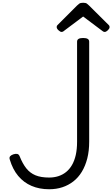

<svg xmlns="http://www.w3.org/2000/svg" viewBox="-20 -1356 816 1395"><path d="M337 19Q266 19 209 -5.5Q152 -30 112 -78Q72 -126 51 -197Q46 -212 54 -221Q62 -230 78 -235Q94 -240 105.5 -237.5Q117 -235 123 -220Q144 -167 171 -133Q198 -99 237.5 -82.5Q277 -66 337 -66Q373 -66 404 -76Q435 -86 460 -106Q485 -126 503 -157Q521 -188 530.5 -230Q540 -272 540 -327V-1053Q540 -1067 551 -1073.5Q562 -1080 584 -1080Q606 -1080 617 -1073.5Q628 -1067 628 -1053V-327Q628 -259 614 -204.5Q600 -150 574.5 -108Q549 -66 513 -38Q477 -10 433 4.5Q389 19 337 19ZM427 -1124Q418 -1124 405 -1136Q392 -1148 392 -1158Q392 -1161 392.5 -1165Q393 -1169 398 -1174L540 -1316Q547 -1323 556 -1329.5Q565 -1336 584 -1336Q603 -1336 611.5 -1329.5Q620 -1323 627 -1316L770 -1174Q775 -1169 775.5 -1165Q776 -1161 776 -1158Q776 -1148 763.5 -1136Q751 -1124 741 -1124Q734 -1124 729 -1127.5Q724 -1131 716 -1137L584 -1236L452 -1137Q445 -1131 439.5 -1127.5Q434 -1124 427 -1124Z"/></svg>

Font: Playwrite AR
Style: Regular
Weight: 400
Designer: Veronika Burian, José Scaglione
Foundry: TypeTogether
Version: Version 1.002